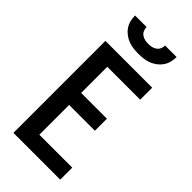

<svg xmlns="http://www.w3.org/2000/svg" viewBox="-293 -1020 1085 1085"><g transform="rotate(45 250.0 -477.5)"><path d="M67 0V-735H441V-639H178V-430H384V-334H178V-96H441V0ZM250 -815Q229 -815 208.5 -817.5Q188 -820 169 -827.5Q150 -835 133.5 -847.5Q117 -860 105.5 -877Q94 -894 89 -914Q84 -934 84 -955H176Q176 -941 181.5 -928.5Q187 -916 198 -908Q209 -900 222.5 -897Q236 -894 250 -894Q264 -894 277.5 -897Q291 -900 302 -908Q313 -916 318.5 -928.5Q324 -941 324 -955H416Q416 -934 411 -914Q406 -894 394.5 -877Q383 -860 366.5 -847.5Q350 -835 331 -827.5Q312 -820 291.5 -817.5Q271 -815 250 -815Z"/></g></svg>

Font: Iosevka Term Curly
Style: Bold
Weight: 700
Designer: Belleve Invis
Foundry: Belleve Invis
Version: Version 32.3.0